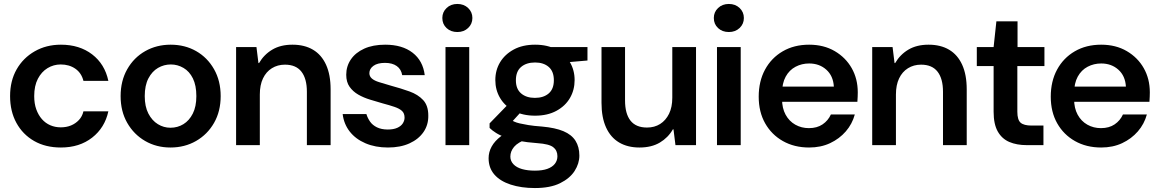

<svg xmlns="http://www.w3.org/2000/svg" viewBox="-20 -734 5861 971"><path d="M288 12Q210 12 152.5 -21Q95 -54 63 -112.5Q31 -171 31 -248Q31 -325 64 -383Q97 -441 155.5 -474.5Q214 -508 288 -508Q382 -508 446 -459Q510 -410 528 -325H402Q392 -365 361 -386.5Q330 -408 287 -408Q251 -408 220.5 -389.5Q190 -371 171.5 -335.5Q153 -300 153 -248Q153 -210 163.5 -181Q174 -152 192 -131.5Q210 -111 234.5 -100.5Q259 -90 287 -90Q316 -90 339 -99.5Q362 -109 379 -127Q396 -145 402 -171H528Q510 -88 446 -38Q382 12 288 12Z M842 12Q771 12 714 -21Q657 -54 623.5 -112.5Q590 -171 590 -248Q590 -325 623.5 -384Q657 -443 714.5 -475.5Q772 -508 843 -508Q915 -508 972 -475.5Q1029 -443 1062.5 -384Q1096 -325 1096 -248Q1096 -171 1062.5 -112.5Q1029 -54 971.5 -21Q914 12 842 12ZM842 -88Q878 -88 907.5 -106Q937 -124 955 -159.5Q973 -195 973 -248Q973 -302 955.5 -337.5Q938 -373 908 -390.5Q878 -408 844 -408Q809 -408 779 -390.5Q749 -373 730.5 -337.5Q712 -302 712 -248Q712 -195 730.5 -159.5Q749 -124 778.5 -106Q808 -88 842 -88Z M1174 0V-496H1277L1287 -415H1290Q1315 -458 1357 -483Q1399 -508 1459 -508Q1520 -508 1563 -482.5Q1606 -457 1629 -406.5Q1652 -356 1652 -282V0H1532V-270Q1532 -336 1504.5 -371.5Q1477 -407 1421 -407Q1384 -407 1355 -389Q1326 -371 1310 -337.5Q1294 -304 1294 -256V0Z M1942 12Q1878 12 1828 -9.5Q1778 -31 1748.5 -69Q1719 -107 1713 -157H1833Q1839 -137 1851.5 -119Q1864 -101 1886.5 -90Q1909 -79 1941 -79Q1970 -79 1989 -87.5Q2008 -96 2017 -110Q2026 -124 2026 -139Q2026 -161 2013 -173Q2000 -185 1975 -193.5Q1950 -202 1916 -211Q1885 -220 1852 -230Q1819 -240 1792 -255.5Q1765 -271 1748 -295Q1731 -319 1731 -356Q1731 -399 1754.5 -433.5Q1778 -468 1822 -488Q1866 -508 1928 -508Q2014 -508 2066.5 -467.5Q2119 -427 2128 -354H2014Q2009 -384 1986.5 -400Q1964 -416 1927 -416Q1889 -416 1868.5 -401Q1848 -386 1848 -364Q1848 -348 1860.5 -337Q1873 -326 1897.5 -318.5Q1922 -311 1956 -301Q2008 -287 2051 -271.5Q2094 -256 2120 -228Q2146 -200 2146 -150Q2147 -103 2122 -66.5Q2097 -30 2051 -9Q2005 12 1942 12Z M2233 0V-496H2353V0ZM2293 -572Q2260 -572 2238.5 -592Q2217 -612 2217 -643Q2217 -673 2238.5 -693.5Q2260 -714 2293 -714Q2326 -714 2347.5 -693.5Q2369 -673 2369 -643Q2369 -613 2347.5 -592.5Q2326 -572 2293 -572Z M2685 217Q2616 217 2562.5 199.5Q2509 182 2480 148.5Q2451 115 2451 66Q2451 35 2466.5 7Q2482 -21 2513.5 -45Q2545 -69 2594 -88L2645 -31Q2599 -14 2580 8.5Q2561 31 2561 58Q2561 80 2576.5 96.5Q2592 113 2620 121Q2648 129 2685 129Q2723 129 2748 120Q2773 111 2786 94.5Q2799 78 2799 56Q2799 27 2778 10.5Q2757 -6 2698 -10Q2644 -14 2605 -21.5Q2566 -29 2537.5 -39Q2509 -49 2489 -61.5Q2469 -74 2456 -87V-110L2560 -217L2634 -189L2531 -76L2560 -129Q2570 -124 2580.5 -119Q2591 -114 2608 -110Q2625 -106 2652 -101.5Q2679 -97 2721 -94Q2788 -88 2829.5 -70.5Q2871 -53 2890.5 -22Q2910 9 2910 53Q2910 93 2886 130.5Q2862 168 2812.5 192.5Q2763 217 2685 217ZM2686 -149Q2623 -149 2578 -173.5Q2533 -198 2509 -238.5Q2485 -279 2485 -329Q2485 -379 2509 -419Q2533 -459 2578 -483.5Q2623 -508 2686 -508Q2749 -508 2794 -483.5Q2839 -459 2862.5 -419Q2886 -379 2886 -329Q2886 -279 2862.5 -238.5Q2839 -198 2794 -173.5Q2749 -149 2686 -149ZM2685 -239Q2729 -239 2755 -261.5Q2781 -284 2781 -328Q2781 -373 2755 -395.5Q2729 -418 2686 -418Q2642 -418 2615.5 -395.5Q2589 -373 2589 -328Q2589 -284 2615.5 -261.5Q2642 -239 2685 -239ZM2766 -412 2744 -496H2951V-428Z M3214 12Q3154 12 3111 -13.5Q3068 -39 3045 -89.5Q3022 -140 3022 -214V-496H3141V-226Q3141 -159 3168.5 -124Q3196 -89 3252 -89Q3290 -89 3318.5 -107Q3347 -125 3363.5 -158.5Q3380 -192 3380 -240V-496H3500V0H3396L3386 -80H3383Q3359 -38 3317 -13Q3275 12 3214 12Z M3606 0V-496H3726V0ZM3666 -572Q3633 -572 3611.5 -592Q3590 -612 3590 -643Q3590 -673 3611.5 -693.5Q3633 -714 3666 -714Q3699 -714 3720.5 -693.5Q3742 -673 3742 -643Q3742 -613 3720.5 -592.5Q3699 -572 3666 -572Z M4072 12Q3997 12 3939.5 -20.5Q3882 -53 3849.5 -110.5Q3817 -168 3817 -245Q3817 -323 3849 -382Q3881 -441 3938.5 -474.5Q3996 -508 4072 -508Q4146 -508 4201.5 -475.5Q4257 -443 4287.5 -389Q4318 -335 4318 -267Q4318 -257 4317.5 -245Q4317 -233 4316 -219H3904V-296H4197Q4194 -350 4159 -381.5Q4124 -413 4072 -413Q4035 -413 4003.5 -396.5Q3972 -380 3953.5 -346.5Q3935 -313 3935 -262V-233Q3935 -187 3953 -154Q3971 -121 4002 -103.5Q4033 -86 4071 -86Q4112 -86 4140 -105Q4168 -124 4182 -155H4303Q4290 -107 4257.5 -69.5Q4225 -32 4178 -10Q4131 12 4072 12Z M4391 0V-496H4494L4504 -415H4507Q4532 -458 4574 -483Q4616 -508 4676 -508Q4737 -508 4780 -482.5Q4823 -457 4846 -406.5Q4869 -356 4869 -282V0H4749V-270Q4749 -336 4721.5 -371.5Q4694 -407 4638 -407Q4601 -407 4572 -389Q4543 -371 4527 -337.5Q4511 -304 4511 -256V0Z M5173 0Q5122 0 5084.5 -16Q5047 -32 5026 -69Q5005 -106 5005 -169V-400H4920V-496H5005L5019 -626H5126V-496H5262V-400H5125V-169Q5125 -128 5141.5 -113.5Q5158 -99 5197 -99H5257V0Z M5549 12Q5474 12 5416.5 -20.5Q5359 -53 5326.5 -110.5Q5294 -168 5294 -245Q5294 -323 5326 -382Q5358 -441 5415.5 -474.5Q5473 -508 5549 -508Q5623 -508 5678.5 -475.5Q5734 -443 5764.5 -389Q5795 -335 5795 -267Q5795 -257 5794.5 -245Q5794 -233 5793 -219H5381V-296H5674Q5671 -350 5636 -381.5Q5601 -413 5549 -413Q5512 -413 5480.5 -396.5Q5449 -380 5430.5 -346.5Q5412 -313 5412 -262V-233Q5412 -187 5430 -154Q5448 -121 5479 -103.5Q5510 -86 5548 -86Q5589 -86 5617 -105Q5645 -124 5659 -155H5780Q5767 -107 5734.5 -69.5Q5702 -32 5655 -10Q5608 12 5549 12Z"/></svg>

Font: DM Sans 36pt SemiBold
Style: Regular
Weight: 600
Designer: Colophon Foundry, Jonny Pinhorn
Foundry: Colophon Foundry
Version: Version 4.004;gftools[0.9.30]